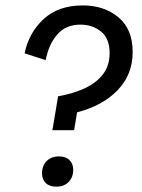

<svg xmlns="http://www.w3.org/2000/svg" viewBox="-20 -680 523 708"><path d="M173.3 -200 194.2 -325Q244.2 -333.3 287.5 -352.1Q330.8 -370.8 357.5 -403.3Q384.2 -435.8 384.2 -484.2Q384.2 -538.3 352.5 -563.8Q320.8 -589.2 276.7 -589.2Q223.3 -589.2 191.7 -553.3Q160 -517.5 148.3 -458.3L70.8 -483.3Q85.8 -558.3 140.4 -609.2Q195 -660 285 -660Q364.2 -660 416.7 -616.2Q469.2 -572.5 469.2 -488.3Q469.2 -405 413.8 -347.5Q358.3 -290 264.2 -265.8L253.3 -200ZM187.5 8.3Q162.5 8.3 148.8 -5Q135 -18.3 135 -40.8Q135 -69.2 152.1 -86.2Q169.2 -103.3 197.5 -103.3Q222.5 -103.3 236.2 -89.6Q250 -75.8 250 -54.2Q250 -26.7 233.3 -9.2Q216.7 8.3 187.5 8.3Z"/></svg>

Font: Familjen Grotesk GF
Style: Italic
Weight: 400
Designer: Anders Wikstroem, Jonas Baeckman, Matilda Gysing, Kristian Moeller
Foundry: Familjen STHML AB
Version: Version 2.000; Beta; Release 4; Build 6